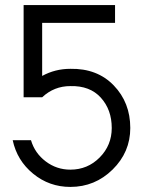

<svg xmlns="http://www.w3.org/2000/svg" viewBox="-20 -734 563 756"><path d="M146 -644V-435Q197 -463 257 -463Q363 -465 428 -397.5Q493 -330 493 -230Q493 -135 423.5 -66.5Q354 2 257 2Q174 2 110.5 -50Q47 -102 30 -182H102Q117 -131 160 -98.5Q203 -66 257 -66Q325 -66 372.5 -114Q420 -162 420 -230Q420 -302 377 -349.5Q334 -397 257 -395Q193 -395 146 -351H73V-714H433V-644Z"/></svg>

Font: Arcon
Style: Regular
Weight: 400
Designer: M. Zarth
Foundry: martin zarth - visuelle & digitale kommunikation
Version: Version 1.131;PS 001.131;hotconv 1.0.70;makeotf.lib2.5.58329